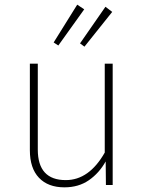

<svg xmlns="http://www.w3.org/2000/svg" viewBox="-20 -793 617 823"><path d="M463 0H434L433 -101Q405 -51 361 -20.5Q317 10 256 10Q186 10 147 -31Q108 -72 108 -149V-520H142V-152Q142 -21 262 -21Q362 -21 429 -139V-520H463ZM341 -753 230 -598 210 -611 311 -773ZM461 -742 342 -593 323 -607 432 -764Z"/></svg>

Font: FiraGO UltraLight
Style: Regular
Weight: 200
Designer: bBox Type
Foundry: bBox Type GmbH
Version: Version 1.001